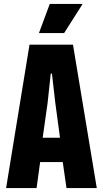

<svg xmlns="http://www.w3.org/2000/svg" viewBox="-20 -956 524 976"><path d="M178 -788 233 -936H400L306 -788ZM11 0 130 -729H351L472 0H318L299 -132H184L166 0ZM197 -256H285L261 -434L244 -582H238L222 -433Z"/></svg>

Font: Mona Sans Condensed ExtraBold
Style: Regular
Weight: 800
Width: 3
Designer: Deni Anggara
Foundry: GitHub
Version: Version 1.001;gftools[0.9.33]